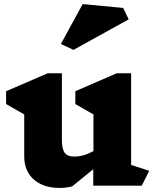

<svg xmlns="http://www.w3.org/2000/svg" viewBox="-20 -912 764 943"><path d="M676 0H438V-81L335 3Q308 11 272 11Q193 11 146 -30.5Q99 -72 99 -143V-350L10 -401V-464L214 -552H284V-226Q284 -181 297.5 -162Q311 -143 345 -143Q391 -143 439 -170V-350L350 -401V-464L553 -552H624V-102L713 -73ZM612 -817 341 -667 279 -696 386 -892 585 -873Z"/></svg>

Font: Inknut Antiqua ExtraBold
Style: Regular
Weight: 800
Designer: Claus Eggers Sørensen
Foundry: Claus Eggers Sørensen
Version: Version 1.003; ttfautohint (v1.8.2) -l 8 -r 50 -G 200 -x 14 